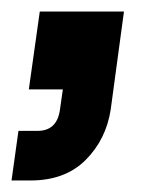

<svg xmlns="http://www.w3.org/2000/svg" viewBox="-40 -149 282 333"><path d="M-20 164 -8 78H25Q59 78 64 41L69 6H10L29 -129H175L152 41Q144 93 108.5 128.5Q73 164 13 164Z"/></svg>

Font: Host Grotesk Medium
Style: Italic
Weight: 500
Italic angle: -8°
Designer: Doğukan Karapınar based on Poppins by Indian Type Foundry, Jonny Pinhorn
Foundry: Element Type
Version: Version 1.001; ttfautohint (v1.8.4.7-5d5b)